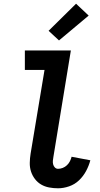

<svg xmlns="http://www.w3.org/2000/svg" viewBox="-20 -1007 540 1035"><path d="M293 8Q268 8 244.5 3.5Q221 -1 201.5 -12.5Q182 -24 168 -42.5Q154 -61 147 -83Q140 -105 140.5 -129.5Q141 -154 145 -179L220 -630H114V-735H362L268 -162Q266 -151 265 -141Q264 -131 266.5 -121Q269 -111 276 -104Q283 -97 293 -97Q306 -97 318.5 -102Q331 -107 341 -116.5Q351 -126 357 -138Q363 -150 366 -162L467 -143Q459 -113 444 -85Q429 -57 406 -35Q383 -13 352.5 -2.5Q322 8 293 8ZM298 -789 242 -841 390 -987 458 -923Z"/></svg>

Font: Iosevka Curly Extrabold
Style: Italic
Weight: 800
Italic angle: -9°
Monospace: yes
Designer: Belleve Invis
Foundry: Belleve Invis
Version: Version 22.1.2; ttfautohint (v1.8.4)